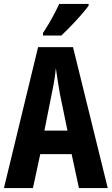

<svg xmlns="http://www.w3.org/2000/svg" viewBox="-20 -953 566 973"><path d="M429 -924V-933H280C259 -888 233 -839 198 -786V-773H291C337 -816 402 -886 429 -924ZM380 0H526L350 -714H173L0 0H147L184 -172H343ZM283 -480 322 -291H205L243 -482C253 -528 260 -573 263 -608C268 -572 275 -527 283 -480Z"/></svg>

Font: Noto Sans Ethiopic ExtraCondensed
Style: Bold
Weight: 700
Width: 2
Designer: Monotype Design Team
Foundry: Monotype Imaging Inc.
Version: Version 2.102